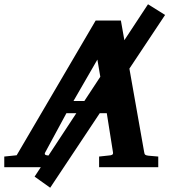

<svg xmlns="http://www.w3.org/2000/svg" viewBox="-73 -783 807 899"><path d="M89 44 162 96 700 -713 620 -763ZM668 0V-50C646 -52 622 -54 622 -54C607 -56 604 -58 602 -71L493 -687H375L5 -56L-53 -50V0H204V-50C179 -52 152 -55 152 -55C139 -56 133 -60 139 -70L238 -253H427L456 -70C458 -58 450 -56 437 -55C437 -55 412 -52 391 -50V0ZM416 -310H271L383 -504Z"/></svg>

Font: Veleka
Style: Bold Italic
Weight: 700
Italic angle: -12°
Designer: Stefan Peev, Context Ltd, 2016; SIL International, 1997-2014.
Foundry: Stefan Peev, Context Ltd, 2016
Version: Version 5.000